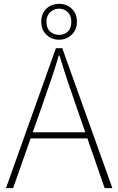

<svg xmlns="http://www.w3.org/2000/svg" viewBox="-20 -976 614 996"><path d="M11 0 270 -726H303L563 0H523L372 -435Q349 -501 329 -560.5Q309 -620 289 -688H285Q265 -620 244.5 -560.5Q224 -501 201 -435L48 0ZM123 -258V-290H447V-258ZM287 -770Q247 -770 220.5 -796Q194 -822 194 -863Q194 -906 220.5 -931Q247 -956 287 -956Q325 -956 352 -931Q379 -906 379 -863Q379 -822 352 -796Q325 -770 287 -770ZM287 -795Q313 -795 331.5 -812Q350 -829 350 -863Q350 -895 331.5 -913Q313 -931 287 -931Q260 -931 240.5 -913Q221 -895 221 -863Q221 -829 240.5 -812Q260 -795 287 -795Z"/></svg>

Font: Noto Sans HK Thin Thin
Style: Regular
Weight: 250
Version: Version 2.004-H2;hotconv 1.0.118;makeotfexe 2.5.65603